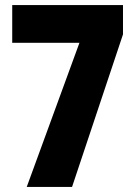

<svg xmlns="http://www.w3.org/2000/svg" viewBox="-20 -785 536 754"><path d="M85 -51 292 -617H28V-765H463V-650L263 -51Z"/></svg>

Font: Noto Sans Tamil UI ExtraCondensed Black
Style: Regular
Weight: 900
Width: 2
Designer: Jelle Bosma - Monotype Design Team
Foundry: Monotype Imaging Inc.
Version: Version 2.004; ttfautohint (v1.8.4.7-5d5b)